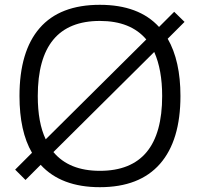

<svg xmlns="http://www.w3.org/2000/svg" viewBox="-20 -764 830 798"><path d="M704 -715 747 -673 677 -603Q730 -511 730 -365Q730 -180 645 -83Q560 14 395 14Q234 14 149 -79L86 -16L43 -59L113 -129Q61 -218 61 -365Q61 -551 145 -647.5Q229 -744 395 -744Q557 -744 641 -652ZM137 -365Q137 -254 170 -185L588 -600Q523 -677 395 -677Q137 -677 137 -365ZM202 -132Q267 -54 395 -54Q654 -54 654 -365Q654 -474 621 -548Z"/></svg>

Font: Nacelle Light
Style: Regular
Weight: 300
Designer: Sora Sagano
Foundry: Sora Sagano
Version: Version 1.000;FEAKit 1.0